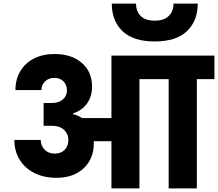

<svg xmlns="http://www.w3.org/2000/svg" viewBox="-20 -1050 1215 1070"><path d="M1175 -609H1077V0H920V-609H757V0H601V-263H503V-254Q503 -165 446 -112Q389 -59 295 -59Q225 -59 172 -85.5Q119 -112 89.5 -160Q60 -208 60 -270H207Q207 -238 228.5 -216Q250 -194 285 -194Q320 -194 340.5 -215Q361 -236 361 -270Q361 -303 337.5 -326Q314 -349 268 -349H223V-476H268Q307 -476 330 -495.5Q353 -515 353 -546Q353 -578 333.5 -597Q314 -616 284 -616Q252 -616 231.5 -597Q211 -578 211 -548H66Q66 -607 93 -653Q120 -699 169.5 -724Q219 -749 284 -749Q379 -749 436 -699.5Q493 -650 493 -567Q493 -513 465.5 -474Q438 -435 387 -418V-414Q417 -406 437 -392H601V-740H1175ZM1082 -1030Q1082 -934 1022 -876.5Q962 -819 842 -819Q722 -819 662.5 -876.5Q603 -934 603 -1030H738Q738 -988 763.5 -961.5Q789 -935 842 -935Q895 -935 921 -961.5Q947 -988 947 -1030Z"/></svg>

Font: Fz Poppins
Style: Bold
Weight: 700
Designer: Ninad Kale (Devanagari), Jonny Pinhorn (Latin)
Foundry: Indian Type Foundry
Version: Vit hóa bi Vntype.Com & FontZin.Com